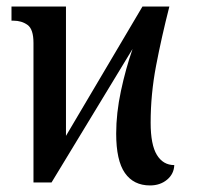

<svg xmlns="http://www.w3.org/2000/svg" viewBox="-20 -556 600 585"><path d="M437 9Q387 9 360.5 -29Q334 -67 334 -149Q334 -211 348.5 -279Q363 -347 384 -407L137 0H82V-425Q82 -467 64 -480Q46 -493 21 -493H15V-536H181V-142L414 -536H496Q472 -442 455.5 -355.5Q439 -269 439 -182Q439 -115 458 -84Q477 -53 511 -53Q510 -26 489 -8.5Q468 9 437 9Z"/></svg>

Font: Noto Serif ExtraCondensed Medium
Style: Regular
Weight: 500
Width: 2
Designer: Monotype Design Team
Foundry: Monotype Imaging Inc.
Version: Version 2.015